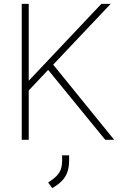

<svg xmlns="http://www.w3.org/2000/svg" viewBox="-20 -720 646 989"><path d="M522 0 228 -360 128 -254V0H92V-700H128V-304L502 -700H550L254 -387L568 0ZM228 220 237 214Q272 191 286 167.5Q300 144 300 108V80H336V108Q336 155 318 186.5Q300 218 259 243L249 249Z"/></svg>

Font: Bai Jamjuree ExtraLight
Style: Regular
Weight: 275
Designer: Katatrad Aksorn Co.,Ltd.
Foundry: Cadson Demak Co.,Ltd.
Version: Version 1.000; ttfautohint (v1.6)